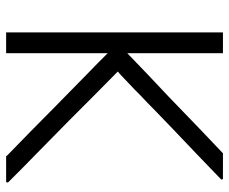

<svg xmlns="http://www.w3.org/2000/svg" viewBox="-81 -666 755 633"><g transform="rotate(90 296.5 -349.5)"><path d="M215.8 -360.4Q255.9 -320.3 295.9 -281.2Q335.9 -241.2 376 -201.2Q404.3 -173.8 432.6 -145.5Q461.9 -117.2 490.2 -88.9Q512.7 -66.4 536.1 -43.9Q559.6 -20.5 582 2Q581.1 3.9 580.1 7.8Q576.2 7.8 569.3 7.8Q567.4 7.8 564.5 7.8Q561.5 7.8 559.6 7.8Q553.7 7.8 547.9 7.8Q543 7.8 537.1 7.8Q531.2 7.8 526.4 7.8Q520.5 7.8 514.6 7.8Q509.8 7.8 504.9 7.8Q500 7.8 495.1 7.8Q495.1 6.8 494.1 6.8Q494.1 5.9 493.2 4.9Q453.1 -34.2 413.1 -73.2Q373 -112.3 334 -151.4Q306.6 -178.7 279.3 -205.1Q252 -232.4 224.6 -258.8Q207 -276.4 189.5 -293Q171.9 -310.5 155.3 -327.1Q155.3 -292 155.3 -257.8Q155.3 -222.7 155.3 -188.5Q155.3 -161.1 155.3 -134.8Q155.3 -107.4 155.3 -80.1Q155.3 -58.6 155.3 -36.1Q155.3 -14.6 155.3 7.8Q153.3 7.8 151.4 7.8Q149.4 7.8 147.5 7.8Q141.6 7.8 135.7 7.8Q129.9 7.8 123 7.8Q119.1 7.8 115.2 7.8Q111.3 7.8 106.4 7.8Q101.6 7.8 96.7 7.8Q91.8 7.8 86.9 7.8Q86.9 5.9 86.9 3.9Q86.9 2 86.9 0Q86.9 -80.1 86.9 -159.2Q86.9 -238.3 86.9 -318.4Q86.9 -373 86.9 -427.7Q86.9 -482.4 86.9 -537.1Q86.9 -579.1 86.9 -622.1Q86.9 -665 86.9 -707Q88.9 -707 90.8 -707Q92.8 -707 94.7 -707Q100.6 -707 106.4 -707Q112.3 -707 118.2 -707Q123 -707 127 -707Q130.9 -707 134.8 -707Q139.6 -707 145.5 -707Q150.4 -707 155.3 -707Q155.3 -706.1 155.3 -704.1Q155.3 -702.1 155.3 -700.2Q155.3 -663.1 155.3 -626Q155.3 -588.9 155.3 -551.8Q155.3 -526.4 155.3 -501Q155.3 -475.6 155.3 -450.2Q155.3 -435.5 155.3 -420.9Q155.3 -406.2 155.3 -391.6Q190.4 -425.8 226.6 -460Q261.7 -493.2 297.9 -527.3Q324.2 -552.7 350.6 -578.1Q377 -603.5 403.3 -628.9Q423.8 -648.4 444.3 -668Q464.8 -687.5 485.4 -707Q486.3 -707 487.3 -707Q487.3 -707 488.3 -707Q496.1 -707 504.9 -707Q512.7 -707 520.5 -707Q526.4 -707 532.2 -707Q537.1 -707 543 -707Q549.8 -707 556.6 -707Q563.5 -707 570.3 -707Q570.3 -706.1 572.3 -702.1Q569.3 -699.2 564.5 -694.3Q524.4 -656.2 484.4 -617.2Q444.3 -579.1 403.3 -540Q376 -513.7 348.6 -487.3Q321.3 -460 293 -433.6Q284.2 -424.8 275.4 -416Q265.6 -407.2 256.8 -398.4Q246.1 -388.7 236.3 -378.9Q226.6 -369.1 215.8 -360.4Z"/></g></svg>

Font: LeFont
Style: Light
Weight: 300
Designer: Leryon MEDIA
Version: Version 1.0